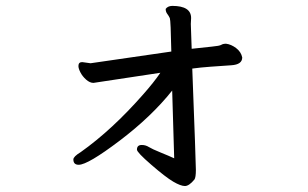

<svg xmlns="http://www.w3.org/2000/svg" viewBox="-20 -579 1040 649"><path d="M442.9 -73.2Q442.9 -89.4 460 -88.9Q472.2 -88.9 483.2 -82Q494.1 -75.2 522.9 -63.5Q551.8 -51.8 568.8 -43.9L562 -272.9Q492.2 -185.1 384.5 -103.5Q276.9 -22 246.1 -22Q228 -22 228 -40Q228 -49.8 252.9 -64.9Q358.9 -140.1 463.9 -259.8Q501 -301.8 522 -333L295.9 -298.8Q283.7 -298.8 271.2 -309.8Q258.8 -320.8 252 -334Q245.1 -347.2 245.1 -356Q245.1 -369.1 257.8 -369.1L286.1 -365.2L559.1 -404.8Q557.1 -510.7 554 -517.8Q550.8 -524.9 545.4 -532Q540 -539.1 540 -548.8Q546.9 -558.6 562 -559.1Q626 -559.1 626 -518.1L625 -498L627.9 -414.1Q669.9 -418.9 696 -421.4Q722.2 -423.8 728 -427.5Q733.9 -431.2 744.1 -431.2Q761.2 -429.2 778.1 -416.5Q794.9 -403.8 798.8 -384.8Q798.8 -360.8 762 -358.4Q725.1 -356 691.7 -353.5Q658.2 -351.1 629.9 -347.2Q642.1 -28.3 642.1 -4.9Q642.1 21 637.2 27.8Q619.1 49.8 605 49.8Q590.8 49.8 565.4 34.9Q540 20 491.5 -22Q442.9 -64 442.9 -73.2Z"/></svg>

Font: LXGW WenKai Screen R
Style: Regular
Weight: 400
Designer: Fontworks Inc.
Version: Version 1.235;May 31, 2022